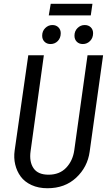

<svg xmlns="http://www.w3.org/2000/svg" viewBox="-20 -979 573 1011"><path d="M458 -897.9H236.8L247.1 -959H466.8ZM246.1 -747.1Q226.6 -747.1 214.4 -759.3Q202.1 -771.5 202.1 -791Q202.1 -815.4 218.3 -831.3Q234.4 -847.2 255.9 -847.2Q275.4 -847.2 287.6 -835Q299.8 -822.8 299.8 -804.2Q299.8 -778.8 284.2 -762.9Q268.6 -747.1 246.1 -747.1ZM416 -747.1Q396.5 -747.1 384.3 -759.3Q372.1 -771.5 372.1 -791Q372.1 -815.4 388.2 -831.3Q404.3 -847.2 425.8 -847.2Q445.8 -847.2 458 -835.2Q470.2 -823.2 470.2 -804.2Q470.2 -779.3 454.3 -763.2Q438.5 -747.1 416 -747.1ZM522.9 -688 452.1 -180.2Q440.9 -99.1 381.3 -43.5Q321.8 12.2 230 12.2Q182.6 12.2 146 -4.6Q109.4 -21.5 88.9 -49.6Q68.4 -77.6 60.1 -112.8Q51.8 -147.9 57.1 -186L128.9 -688H210.9L141.1 -183.1Q133.3 -127.4 156.5 -93.3Q179.7 -59.1 235.8 -59.1Q293.5 -59.1 328.4 -95.7Q363.3 -132.3 371.1 -188L440.9 -688Z"/></svg>

Font: Fira Sans Compressed Book
Style: Italic
Weight: 350
Width: 3
Italic angle: -8°
Designer: Carrois Corporate & Edenspiekermann AG
Foundry: Carrois Corporate GbR & Edenspiekermann AG
Version: Version 4.203;PS 004.203;hotconv 1.0.88;makeotf.lib2.5.64775